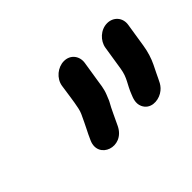

<svg xmlns="http://www.w3.org/2000/svg" viewBox="-61 -796 511 511"><g transform="rotate(-45 195.0 -540.5)"><path d="M303.2 -614 292.5 -546C287.6 -515.1 275.4 -505.6 264 -475.8C261.5 -469.3 253.8 -453.1 261 -437.4C272.1 -413.1 301.2 -414.1 319.3 -424.9C338.5 -436.3 341.6 -451.7 351 -469.8L361.7 -491.5C369.4 -507.2 375.4 -526.3 378.5 -546L389.2 -614C393.1 -638.5 375.8 -657 352.6 -657C327.9 -657 306.8 -636.6 303.2 -614ZM200.1 -667C176.9 -667 153.7 -648.5 149.8 -624C145.8 -598.5 143.2 -574.2 138.3 -551.3C135.5 -537.8 132.2 -533 123.6 -514.5L115.3 -497.6C111.1 -489 104.8 -477.1 100.9 -467.5C78.2 -416.5 152.5 -388.9 179 -443.3C189.2 -464.1 199.4 -488.1 208.8 -504.1C209.4 -505 210.2 -506.7 210.7 -507.9L217.2 -523.9C223.7 -539.8 225.3 -557.4 227.1 -569L235.8 -624C239.4 -646.6 224.8 -667 200.1 -667Z"/></g></svg>

Font: CiSf OpenHand
Style: BlakObl
Weight: 400
Foundry: Cannot Into Space Fonts
Version: Version 0.7892